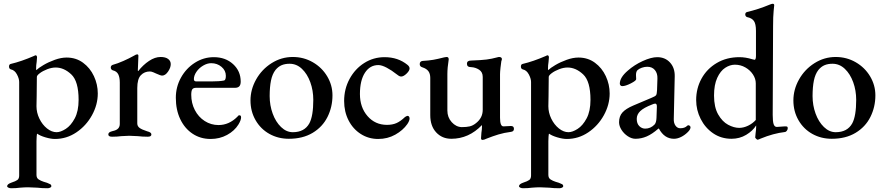

<svg xmlns="http://www.w3.org/2000/svg" viewBox="-20 -724 4706 1021"><path d="M18 266Q18 255 41 247Q63 240 72.5 233Q82 226 82 209V-288Q82 -306 70 -328.5Q58 -351 38 -355Q28 -358 28 -370Q28 -382 37 -384Q93 -397 162 -427Q164 -428 165.5 -429Q167 -430 170 -430Q173 -430 175 -426.5Q177 -423 177 -420L175 -395Q172 -377 172 -360Q172 -352 173 -351Q184 -362 211 -378Q238 -394 271.5 -406Q305 -418 334 -418Q384 -418 421.5 -390.5Q459 -363 479.5 -319Q500 -275 500 -227Q500 -167 469 -111Q438 -55 386 -20Q334 15 272 15Q251 15 222 6.5Q193 -2 178 -13Q176 -13 175 2.5Q174 18 174 27V206Q174 223 186 230.5Q198 238 212 242.5Q226 247 230 248Q241 252 247 255.5Q253 259 253 266Q253 271 246.5 274Q240 277 232 277Q203 277 178 274Q146 272 129 272Q111 272 87 274Q66 277 39 277Q32 277 25 274Q18 271 18 266ZM398 -193Q398 -292 359 -328.5Q320 -365 276 -365Q255 -365 231.5 -356Q208 -347 192 -335Q176 -323 176 -315L175 -213Q174 -189 174 -159Q174 -125 189.5 -93Q205 -61 230 -41Q255 -21 281 -21Q302 -21 329.5 -38.5Q357 -56 377.5 -94.5Q398 -133 398 -193Z M556 -9Q556 -16 561.5 -20Q567 -24 579 -27Q599 -31 608 -40.5Q617 -50 617 -65V-285Q617 -312 609 -328.5Q601 -345 580 -350Q576 -351 572.5 -355Q569 -359 569 -365Q569 -375 579 -379Q605 -386 636.5 -400Q668 -414 691 -427Q704 -435 709 -435Q716 -435 716 -427L713 -350Q713 -346 715 -346Q741 -379 772.5 -400Q804 -421 834 -421Q860 -421 874 -410.5Q888 -400 888 -383Q888 -364 873.5 -343Q859 -322 842 -322Q834 -322 810 -333Q806 -335 795.5 -339.5Q785 -344 777 -344Q748 -344 729 -324Q710 -304 710 -256V-68Q710 -53 722 -44Q734 -35 762 -26Q774 -23 779.5 -19Q785 -15 785 -9Q785 3 766 3Q737 3 713 0Q683 -2 667 -2Q651 -2 625 0Q604 3 576 3Q556 3 556 -9Z M915 -204Q915 -262 942.5 -311.5Q970 -361 1016.5 -390.5Q1063 -420 1117 -420Q1179 -420 1219.5 -383Q1260 -346 1260 -290Q1260 -273 1252.5 -265Q1245 -257 1229 -257H1022Q1008 -257 1002.5 -249Q997 -241 997 -220Q997 -176 1016 -139Q1035 -102 1068.5 -80.5Q1102 -59 1142 -59Q1198 -59 1242 -103Q1247 -111 1253 -111Q1262 -111 1262 -100Q1262 -85 1248 -62Q1227 -28 1187.5 -6.5Q1148 15 1100 15Q1046 15 1004 -13Q962 -41 938.5 -90.5Q915 -140 915 -204ZM1103 -291Q1148 -291 1172 -296Q1181 -299 1181 -321Q1181 -349 1158 -368.5Q1135 -388 1103 -388Q1082 -388 1060 -375Q1038 -362 1024.5 -342Q1011 -322 1011 -303Q1011 -291 1024 -291Z M1312 -190Q1312 -248 1342 -301.5Q1372 -355 1424 -388Q1476 -421 1537 -421Q1595 -421 1643.5 -393Q1692 -365 1720 -318Q1748 -271 1748 -217Q1748 -155 1721.5 -102Q1695 -49 1642.5 -17.5Q1590 14 1516 14Q1459 14 1412.5 -12Q1366 -38 1339 -85Q1312 -132 1312 -190ZM1625 -68Q1646 -107 1646 -193Q1646 -243 1630 -287Q1614 -331 1585.5 -358Q1557 -385 1520 -385Q1496 -385 1478 -377.5Q1460 -370 1445 -352Q1428 -330 1421 -295.5Q1414 -261 1414 -213Q1414 -164 1430 -120Q1446 -76 1474.5 -48.5Q1503 -21 1537 -21Q1599 -21 1625 -68Z M1810 -187Q1810 -251 1839 -304.5Q1868 -358 1917 -389Q1966 -420 2025 -420Q2097 -420 2147 -379Q2158 -370 2158 -360Q2158 -348 2142 -332.5Q2126 -317 2113 -317Q2107 -317 2100.5 -321Q2094 -325 2088 -330Q2063 -350 2036.5 -364Q2010 -378 1992 -378Q1947 -378 1920.5 -337Q1894 -296 1894 -224Q1894 -153 1934.5 -106.5Q1975 -60 2038 -60Q2067 -60 2088.5 -69.5Q2110 -79 2134 -102Q2144 -108 2147 -108Q2152 -108 2155 -104Q2158 -100 2158 -94Q2158 -82 2146 -64Q2123 -31 2082 -8Q2041 15 1991 15Q1940 15 1898.5 -11.5Q1857 -38 1833.5 -84Q1810 -130 1810 -187Z M2538 11 2540 -18Q2543 -36 2543 -51V-59Q2473 14 2380 14Q2331 14 2299.5 -20Q2268 -54 2268 -112V-310Q2268 -332 2258 -345.5Q2248 -359 2226 -366Q2212 -370 2212 -383Q2212 -398 2227 -400Q2261 -402 2284 -406Q2307 -410 2342 -419Q2352 -421 2355 -421Q2367 -421 2366 -407Q2359 -364 2359 -330V-136Q2359 -100 2382 -74.5Q2405 -49 2435 -48Q2461 -48 2478 -52Q2495 -56 2511 -69Q2547 -97 2547 -140V-315Q2547 -341 2527.5 -353.5Q2508 -366 2485 -367Q2463 -367 2463 -385Q2463 -402 2485 -402Q2540 -404 2567.5 -407.5Q2595 -411 2624 -419Q2630 -421 2635 -421Q2641 -421 2645 -418Q2649 -415 2649 -410Q2649 -407 2648 -404.5Q2647 -402 2646 -399Q2644 -387 2641.5 -364Q2639 -341 2639 -329V-98Q2639 -52 2657 -52L2697 -54Q2713 -54 2713 -39Q2713 -25 2698 -23Q2660 -18 2630.5 -9Q2601 0 2568 13Q2554 20 2546 20Q2538 20 2538 11Z M2740 266Q2740 255 2763 247Q2785 240 2794.5 233Q2804 226 2804 209V-288Q2804 -306 2792 -328.5Q2780 -351 2760 -355Q2750 -358 2750 -370Q2750 -382 2759 -384Q2815 -397 2884 -427Q2886 -428 2887.5 -429Q2889 -430 2892 -430Q2895 -430 2897 -426.5Q2899 -423 2899 -420L2897 -395Q2894 -377 2894 -360Q2894 -352 2895 -351Q2906 -362 2933 -378Q2960 -394 2993.5 -406Q3027 -418 3056 -418Q3106 -418 3143.5 -390.5Q3181 -363 3201.5 -319Q3222 -275 3222 -227Q3222 -167 3191 -111Q3160 -55 3108 -20Q3056 15 2994 15Q2973 15 2944 6.5Q2915 -2 2900 -13Q2898 -13 2897 2.5Q2896 18 2896 27V206Q2896 223 2908 230.5Q2920 238 2934 242.5Q2948 247 2952 248Q2963 252 2969 255.5Q2975 259 2975 266Q2975 271 2968.5 274Q2962 277 2954 277Q2925 277 2900 274Q2868 272 2851 272Q2833 272 2809 274Q2788 277 2761 277Q2754 277 2747 274Q2740 271 2740 266ZM3120 -193Q3120 -292 3081 -328.5Q3042 -365 2998 -365Q2977 -365 2953.5 -356Q2930 -347 2914 -335Q2898 -323 2898 -315L2897 -213Q2896 -189 2896 -159Q2896 -125 2911.5 -93Q2927 -61 2952 -41Q2977 -21 3003 -21Q3024 -21 3051.5 -38.5Q3079 -56 3099.5 -94.5Q3120 -133 3120 -193Z M3272 -74Q3272 -106 3290 -126Q3308 -146 3348 -163L3445 -204Q3465 -212 3469 -218Q3473 -224 3474 -245L3476 -306Q3477 -334 3462.5 -351.5Q3448 -369 3422 -369Q3408 -369 3393.5 -364Q3379 -359 3370 -351Q3362 -343 3362 -325L3363 -303Q3363 -295 3334.5 -280.5Q3306 -266 3289 -266Q3283 -266 3279.5 -270Q3276 -274 3276 -279Q3276 -312 3318 -348Q3353 -379 3398 -399.5Q3443 -420 3475 -420Q3517 -420 3543 -391.5Q3569 -363 3568 -318L3563 -92Q3562 -70 3572 -56Q3582 -42 3597 -42Q3621 -42 3633 -54Q3637 -58 3640 -58Q3645 -58 3648.5 -54.5Q3652 -51 3652 -47Q3652 -36 3638 -22Q3621 -5 3601.5 4.5Q3582 14 3564 14Q3513 14 3484 -40H3481Q3448 -11 3419 1.5Q3390 14 3359 14Q3339 14 3318.5 0.5Q3298 -13 3285 -33.5Q3272 -54 3272 -74ZM3460 -61Q3470 -71 3471 -97L3473 -154V-159Q3473 -173 3464 -173Q3458 -173 3447 -168Q3403 -151 3384.5 -133Q3366 -115 3366 -92Q3366 -67 3379.5 -53.5Q3393 -40 3411 -40Q3439 -40 3460 -61Z M3996 7Q3996 1 3998 -15Q4001 -35 4001 -51V-57Q3983 -28 3948 -7Q3913 14 3870 14Q3815 14 3772.5 -15Q3730 -44 3706 -91.5Q3682 -139 3682 -192Q3682 -254 3710.5 -306Q3739 -358 3791.5 -389Q3844 -420 3912 -420Q3945 -420 3980 -409L3993 -406Q3996 -406 3998 -411.5Q4000 -417 4000 -427V-560Q4000 -597 3989 -612.5Q3978 -628 3953 -633Q3949 -634 3946 -638Q3943 -642 3943 -647Q3943 -657 3952 -660Q4012 -674 4072 -699Q4084 -704 4089 -704Q4097 -704 4097 -696Q4097 -693 4094 -665.5Q4091 -638 4091 -584L4089 -113Q4089 -78 4094 -63.5Q4099 -49 4111 -49L4153 -52H4158Q4164 -52 4166.5 -50Q4169 -48 4169 -42Q4169 -35 4164 -28.5Q4159 -22 4154 -22Q4093 -15 4025 13Q4013 19 4008 19Q4006 19 4001 14Q3996 9 3996 7ZM3999 -86V-281Q3999 -305 3984 -328Q3969 -351 3943.5 -365.5Q3918 -380 3888 -380Q3862 -380 3836.5 -363.5Q3811 -347 3794 -310Q3777 -273 3777 -216Q3777 -154 3799 -115.5Q3821 -77 3852 -60.5Q3883 -44 3911 -44Q3934 -44 3958 -55.5Q3982 -67 3999 -86Z M4199 -190Q4199 -248 4229 -301.5Q4259 -355 4311 -388Q4363 -421 4424 -421Q4482 -421 4530.5 -393Q4579 -365 4607 -318Q4635 -271 4635 -217Q4635 -155 4608.5 -102Q4582 -49 4529.5 -17.5Q4477 14 4403 14Q4346 14 4299.5 -12Q4253 -38 4226 -85Q4199 -132 4199 -190ZM4512 -68Q4533 -107 4533 -193Q4533 -243 4517 -287Q4501 -331 4472.5 -358Q4444 -385 4407 -385Q4383 -385 4365 -377.5Q4347 -370 4332 -352Q4315 -330 4308 -295.5Q4301 -261 4301 -213Q4301 -164 4317 -120Q4333 -76 4361.5 -48.5Q4390 -21 4424 -21Q4486 -21 4512 -68Z"/></svg>

Font: EB Garamond Medium
Style: Regular
Weight: 500
Designer: Georg Duffner and Octavio Pardo
Foundry: Georg Duffner
Version: Version 1.000